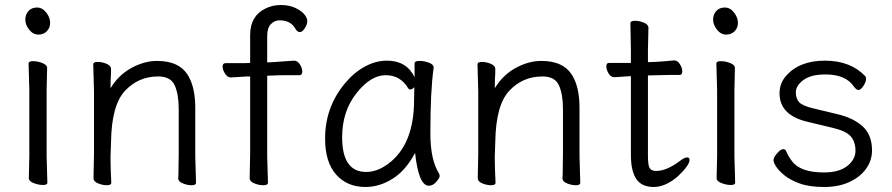

<svg xmlns="http://www.w3.org/2000/svg" viewBox="-20 -728 3557 766"><path d="M169 1Q169 10 151.5 10Q134 10 114.5 2.5Q95 -5 95 -17L97 -105V-368L94 -475Q94 -484 112 -484Q130 -484 149 -476.5Q168 -469 168 -457L166 -368V-105ZM164.5 -678Q180 -658 180 -637.5Q180 -617 167 -603.5Q154 -590 133 -590Q112 -590 96.5 -609.5Q81 -629 81 -649.5Q81 -670 93.5 -684Q106 -698 127.5 -698Q149 -698 164.5 -678Z M424 1Q424 11 406.5 11Q389 11 371 3.5Q353 -4 353 -17L355 -115V-364L352 -471Q352 -481 369.5 -481Q387 -481 405 -473.5Q423 -466 423 -453V-439Q421 -411 421 -376Q453 -429 504.5 -457Q556 -485 607 -485Q699 -485 733 -422Q759 -376 759 -297V-105L762 1Q762 11 744.5 11Q727 11 709 3.5Q691 -4 691 -16V-17Q692 -25 692 -44L693 -115V-293Q693 -352 677 -387.5Q661 -423 611 -423Q532 -423 478.5 -365.5Q425 -308 423 -162Q422 -129 421 -105V-89Q421 -59 424 1Z M1049 1Q1049 11 1031 11Q1013 11 994.5 3.5Q976 -4 976 -17L978 -116V-423H965L901 -419H900Q888 -419 878 -434Q868 -449 868 -462.5Q868 -476 880 -476H954L978 -477V-589Q978 -664 1039 -694Q1067 -708 1100 -708Q1133 -708 1157 -697Q1181 -686 1193.5 -671.5Q1206 -657 1206 -644Q1206 -631 1196 -615.5Q1186 -600 1176.5 -600Q1167 -600 1160 -611Q1141 -647 1095 -647Q1076 -647 1061 -632Q1046 -617 1046 -585V-479L1067 -480Q1079 -481 1096.5 -482Q1114 -483 1130 -484.5Q1146 -486 1153 -486H1154Q1167 -486 1176.5 -471Q1186 -456 1186 -442Q1186 -428 1174 -428H1117Q1091 -428 1078 -427L1046 -426V-105Z M1438 18Q1365 18 1321 -31.5Q1277 -81 1277 -175Q1277 -300 1355 -394Q1390 -437 1434 -461.5Q1478 -486 1524 -486Q1602 -486 1634 -420V-475Q1634 -485 1653 -485Q1672 -485 1691 -478Q1710 -471 1710 -459V-457Q1697 -368 1697 -195Q1697 -90 1732 -35Q1734 -31 1734 -24.5Q1734 -18 1720.5 -2.5Q1707 13 1691 13Q1650 13 1636 -118Q1599 -48 1546.5 -15Q1494 18 1438 18ZM1441 -42Q1485 -42 1528 -74Q1632 -150 1632 -330Q1632 -355 1633 -380Q1624 -371 1618 -371Q1612 -371 1609 -375Q1578 -428 1518.5 -428Q1459 -428 1402 -356Q1345 -284 1345 -180Q1345 -42 1441 -42Z M1957 1Q1957 11 1939.5 11Q1922 11 1904 3.5Q1886 -4 1886 -17L1888 -115V-364L1885 -471Q1885 -481 1902.5 -481Q1920 -481 1938 -473.5Q1956 -466 1956 -453V-439Q1954 -411 1954 -376Q1986 -429 2037.5 -457Q2089 -485 2140 -485Q2232 -485 2266 -422Q2292 -376 2292 -297V-105L2295 1Q2295 11 2277.5 11Q2260 11 2242 3.5Q2224 -4 2224 -16V-17Q2225 -25 2225 -44L2226 -115V-293Q2226 -352 2210 -387.5Q2194 -423 2144 -423Q2065 -423 2011.5 -365.5Q1958 -308 1956 -162Q1955 -129 1954 -105V-89Q1954 -59 1957 1Z M2686 -26Q2636 18 2588 18Q2540 18 2518.5 -14Q2497 -46 2497 -110V-424H2492Q2491 -424 2431 -420H2430Q2417 -420 2408 -435Q2399 -450 2399 -463.5Q2399 -477 2410 -477H2497V-528L2495 -635Q2495 -645 2513 -645Q2531 -645 2549 -637.5Q2567 -630 2567 -617L2565 -528V-480L2593 -481Q2629 -483 2669 -487H2670Q2683 -487 2692.5 -472Q2702 -457 2702 -443Q2702 -429 2691 -429H2652Q2624 -429 2604 -428L2565 -427V-108Q2565 -68 2572 -57Q2579 -46 2598 -46Q2640 -46 2694 -87Q2711 -100 2721 -100Q2731 -100 2731 -90Q2731 -69 2686 -26Z M2913 1Q2913 10 2895.5 10Q2878 10 2858.5 2.5Q2839 -5 2839 -17L2841 -105V-368L2838 -475Q2838 -484 2856 -484Q2874 -484 2893 -476.5Q2912 -469 2912 -457L2910 -368V-105ZM2908.5 -678Q2924 -658 2924 -637.5Q2924 -617 2911 -603.5Q2898 -590 2877 -590Q2856 -590 2840.5 -609.5Q2825 -629 2825 -649.5Q2825 -670 2837.5 -684Q2850 -698 2871.5 -698Q2893 -698 2908.5 -678Z M3267 -40Q3328 -40 3360.5 -66Q3393 -92 3393 -126.5Q3393 -161 3375 -183Q3357 -205 3302 -218L3202 -242Q3090 -268 3090 -356Q3090 -395 3115 -424Q3168 -486 3271 -486Q3374 -486 3433 -423Q3435 -421 3435 -411Q3435 -401 3424.5 -385Q3414 -369 3405.5 -369Q3397 -369 3387 -382Q3355 -431 3273 -431Q3215 -431 3185 -408.5Q3155 -386 3155 -360Q3155 -334 3168.5 -320Q3182 -306 3223 -296L3319 -273Q3384 -258 3421.5 -224Q3459 -190 3459 -128Q3459 -88 3435.5 -55Q3412 -22 3369 -2Q3326 18 3267.5 18Q3209 18 3170.5 4Q3132 -10 3109 -29Q3086 -48 3076 -64Q3066 -80 3066 -90Q3066 -100 3080.5 -116.5Q3095 -133 3104 -133Q3113 -133 3116 -126Q3124 -106 3139 -86Q3172 -40 3267 -40Z"/></svg>

Font: LXGW WenKai TC
Style: Regular
Weight: 400
Designer: LXGW / Fontworks Inc.
Foundry: LXGW / Fontworks Inc.
Version: Version 1.330